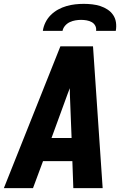

<svg xmlns="http://www.w3.org/2000/svg" viewBox="-32 -975 652 995"><path d="M-12 0 281 -735H450L500 0H348L343 -140H191L139 0ZM339 -260 330 -490Q330 -497 330 -504Q330 -511 329 -518Q327 -511 324.5 -504Q322 -497 319 -490L235 -260ZM190 -815Q193 -837 203.5 -858.5Q214 -880 231 -897Q248 -914 269 -925.5Q290 -937 312.5 -943.5Q335 -950 357.5 -952.5Q380 -955 402 -955Q424 -955 446 -952.5Q468 -950 488 -943.5Q508 -937 525.5 -925.5Q543 -914 554.5 -897Q566 -880 569 -858.5Q572 -837 568 -815H466Q468 -830 461.5 -842Q455 -854 443 -860.5Q431 -867 417 -869.5Q403 -872 388 -872Q374 -872 359 -869.5Q344 -867 330 -860.5Q316 -854 305.5 -842Q295 -830 292 -815Z"/></svg>

Font: Iosevka SS04 Hv Ex Obl
Style: Regular
Weight: 900
Width: 7
Italic angle: -9°
Monospace: yes
Designer: Belleve Invis
Foundry: Belleve Invis
Version: Version 19.0.0; ttfautohint (v1.8.4)